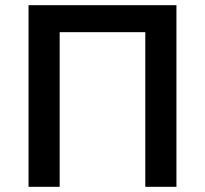

<svg xmlns="http://www.w3.org/2000/svg" viewBox="-20 -720 790 740"><path d="M90 0V-700H660V0H540V-596H210V0Z"/></svg>

Font: Golos Text Medium
Style: Regular
Weight: 500
Designer: A.Korolkova, Vitaly Kuzmin
Foundry: ParaType Ltd
Version: Version 2.004